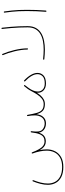

<svg xmlns="http://www.w3.org/2000/svg" viewBox="852 -1502 889 2634"><g transform="rotate(-90 1297.0 -184.5)"><path d="M79.1 28.3Q79.1 87.4 105.5 135.3Q131.8 183.1 186 211.2Q240.2 239.3 324.2 239.3Q405.3 239.3 458.7 209Q512.2 178.7 538.8 127Q565.4 75.2 565.4 11.2Q565.4 -36.1 554.4 -86.9Q543.5 -137.7 524.4 -189.5Q523.4 -192.9 520.3 -194.1Q517.1 -195.3 513.7 -194.3Q510.3 -193.4 509 -190.2Q507.8 -187 508.8 -183.6Q527.3 -133.3 537.6 -83.5Q547.9 -33.7 547.9 11.2Q547.9 71.3 523.9 119.1Q500 167 450.4 194.8Q400.9 222.7 324.2 222.7Q244.6 222.7 194.3 196.5Q144 170.4 120.4 126.5Q96.7 82.5 96.7 28.3Q96.7 -19 109.4 -70.3Q122.1 -121.6 142.6 -171.9Q144 -175.3 142.8 -178.5Q141.6 -181.6 138.2 -183.1Q134.8 -184.6 131.6 -183.3Q128.4 -182.1 127 -178.7Q106 -127.9 92.5 -74.5Q79.1 -21 79.1 28.3ZM508.8 -183.6Q542 -95.2 579.3 -48.1Q616.7 -1 674.8 -1Q713.9 -1 742.2 -19Q770.5 -37.1 788.6 -80.3Q806.6 -123.5 814.9 -199.2Q815.4 -202.6 813.2 -205.3Q811 -208 807.6 -208.5Q804.2 -209 801.5 -206.8Q798.8 -204.6 798.3 -201.2Q790 -126.5 773.7 -87.2Q757.3 -47.9 732.7 -33.2Q708 -18.6 674.8 -18.6Q642.1 -18.6 616.2 -36.9Q590.3 -55.2 568.4 -93.3Q546.4 -131.3 524.4 -189.5Q523.4 -192.9 520.3 -194.1Q517.1 -195.3 513.7 -194.3Q510.3 -193.4 509 -190.2Q507.8 -187 508.8 -183.6ZM792 -124.5Q792 -92.8 802.5 -69.1Q813 -45.4 830.8 -29.8Q848.6 -14.2 872.1 -6.6Q895.5 1 920.9 1Q964.4 1 992.7 -20.5Q1021 -42 1035.2 -76.7Q1049.3 -111.3 1049.3 -150.9Q1049.3 -167.5 1047.9 -184.3Q1046.4 -201.2 1044.2 -218.3Q1042 -235.4 1038.6 -252Q1038.1 -255.4 1035.2 -257.6Q1032.2 -259.8 1028.8 -258.8Q1025.4 -258.3 1023.4 -255.4Q1021.5 -252.4 1022 -249Q1026.9 -224.6 1029.3 -199.7Q1031.7 -174.8 1031.7 -150.9Q1031.7 -93.3 1003.2 -54.9Q974.6 -16.6 920.9 -16.6Q877.9 -16.6 843.8 -41.3Q809.6 -65.9 809.6 -124.5Q809.6 -144 810.8 -161.1Q812 -178.2 814.9 -199.2Q815.4 -202.6 813.2 -205.3Q811 -208 807.6 -208.5Q804.2 -209 801.5 -206.8Q798.8 -204.6 798.3 -201.2Q795.4 -180.2 793.7 -162.4Q792 -144.5 792 -124.5ZM1022 -249Q1034.7 -175.3 1049.6 -122.6Q1064.5 -69.8 1095.2 -41.7Q1126 -13.7 1186 -13.7H1186.5Q1190.4 -13.7 1192.6 -16.1Q1194.8 -18.6 1194.8 -22Q1194.8 -25.9 1192.6 -28.1Q1190.4 -30.3 1186.5 -30.3H1186Q1132.8 -30.3 1105.7 -54.4Q1078.6 -78.6 1064.9 -127.9Q1051.3 -177.2 1038.6 -252Q1038.1 -255.4 1035.2 -257.6Q1032.2 -259.8 1028.8 -258.8Q1025.4 -258.3 1023.4 -255.4Q1021.5 -252.4 1022 -249Z M1178.2 -22Q1178.2 -18.6 1180.7 -16.1Q1183.1 -13.7 1186.5 -13.7Q1223.1 -13.7 1252.2 -30Q1281.2 -46.4 1304.4 -72.5Q1327.6 -98.6 1345.7 -128.9Q1363.8 -159.2 1377.9 -187.5Q1390.6 -212.9 1410.2 -240.2Q1429.7 -267.6 1445.8 -287.1Q1448.2 -289.6 1447.8 -293.2Q1447.3 -296.9 1444.8 -298.8Q1442.4 -301.3 1439 -300.8Q1435.5 -300.3 1433.1 -297.9Q1416.5 -277.8 1396.5 -250.2Q1376.5 -222.7 1362.3 -195.3Q1342.8 -157.2 1318.1 -119.1Q1293.5 -81.1 1261.2 -55.7Q1229 -30.3 1186.5 -30.3Q1183.1 -30.3 1180.7 -28.1Q1178.2 -25.9 1178.2 -22ZM1341.8 -110.4Q1341.8 -62 1376 -30.5Q1410.2 1 1469.2 1Q1543.5 1 1578.9 -32.5Q1614.3 -65.9 1614.3 -115.2Q1614.3 -157.7 1587.6 -204.3Q1561 -251 1511.2 -298.3Q1508.8 -300.8 1505.1 -300.5Q1501.5 -300.3 1499 -297.9Q1496.6 -295.4 1496.8 -291.7Q1497.1 -288.1 1499.5 -285.6Q1547.9 -239.7 1572.5 -196Q1597.2 -152.3 1597.2 -115.2Q1597.2 -74.7 1568.4 -45.2Q1539.6 -15.6 1469.2 -15.6Q1415.5 -15.6 1387.2 -42.7Q1358.9 -69.8 1358.9 -110.4Q1358.9 -146.5 1380.1 -191.2Q1401.4 -235.8 1445.8 -287.1Q1448.2 -289.6 1448 -293.2Q1447.8 -296.9 1445.3 -298.8Q1442.9 -301.3 1439.2 -300.8Q1435.5 -300.3 1433.1 -297.9Q1387.2 -245.1 1364.5 -198Q1341.8 -150.9 1341.8 -110.4Z M1795.4 -30.8Q1794.9 -27.3 1796.9 -24.7Q1798.8 -22 1802.7 -21.5Q1837.4 -18.1 1870.4 -15.9Q1903.3 -13.7 1933.6 -13.7Q1997.1 -13.7 2054.9 -25.1Q2112.8 -36.6 2158.2 -63.5Q2203.6 -90.3 2229.7 -136.2Q2255.9 -182.1 2255.9 -251Q2255.9 -309.6 2253.4 -366.9Q2251 -424.3 2246.1 -482.7Q2241.2 -541 2233.9 -602.1Q2233.4 -606 2230.5 -607.9Q2227.5 -609.9 2224.1 -609.4Q2221.2 -608.9 2219 -606.4Q2216.8 -604 2217.3 -600.1Q2224.6 -539.6 2229.5 -481.4Q2234.4 -423.3 2236.8 -366.2Q2239.3 -309.1 2239.3 -251Q2239.3 -186 2214.8 -143.3Q2190.4 -100.6 2147.7 -75.7Q2105 -50.8 2050 -40.5Q1995.1 -30.3 1933.6 -30.3Q1903.8 -30.3 1871.6 -32.5Q1839.4 -34.7 1804.7 -38.1Q1800.8 -38.6 1798.3 -36.4Q1795.9 -34.2 1795.4 -30.8ZM1858.9 -588.9Q1873 -556.6 1886.5 -515.4Q1899.9 -474.1 1910.9 -429.2Q1921.9 -384.3 1928.2 -339.4Q1934.6 -294.4 1934.6 -253.9Q1934.6 -250.5 1937 -248Q1939.5 -245.6 1942.9 -245.6Q1946.8 -245.6 1949 -248Q1951.2 -250.5 1951.2 -253.9Q1951.2 -295.9 1944.8 -341.8Q1938.5 -387.7 1927.5 -433.3Q1916.5 -479 1902.8 -520.8Q1889.2 -562.5 1874.5 -595.7Q1873 -599.6 1869.4 -600.3Q1865.7 -601.1 1862.8 -599.6Q1859.9 -598.1 1858.4 -595.5Q1856.9 -592.8 1858.9 -588.9Z M2440.9 -568.4Q2448.7 -509.8 2453.6 -464.1Q2458.5 -418.5 2460.7 -370.8Q2462.9 -323.2 2462.9 -259.3Q2462.9 -198.7 2460.4 -129.9Q2458 -61 2452.6 -1Q2452.1 2.4 2454.6 4.9Q2457 7.3 2460.4 7.8Q2463.9 8.3 2466.6 5.9Q2469.2 3.4 2469.7 0Q2475.1 -61 2477.3 -129.9Q2479.5 -198.7 2479.5 -259.3Q2479.5 -323.7 2477.3 -371.8Q2475.1 -419.9 2470.2 -465.8Q2465.3 -511.7 2457.5 -570.3Q2457 -573.7 2454.3 -575.9Q2451.7 -578.1 2448.2 -577.6Q2444.8 -577.1 2442.6 -574.5Q2440.4 -571.8 2440.9 -568.4Z"/></g></svg>

Font: Mikhak VF
Style: Regular
Weight: 100
Designer: Amin Abedi
Version: Version 3.001